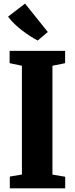

<svg xmlns="http://www.w3.org/2000/svg" viewBox="-20 -1018 404 1038"><path d="M98.5 -74.5V-662.5L32 -676.5V-743H332V-676.5L263.5 -662.5V-74L332.5 -62.5V0H33V-63.5ZM183.5 -799Q164.5 -809 143 -822.8Q121.5 -836.5 100 -853Q78.5 -869.5 58.8 -888.2Q39 -907 23.5 -928L115.5 -998.5L238.5 -845L184 -799Z"/></svg>

Font: Merriweather 24pt SemiCondensed Black
Style: Regular
Weight: 900
Width: 4
Designer: Eben Sorkin
Foundry: Eben Sorkin
Version: Version 2.100